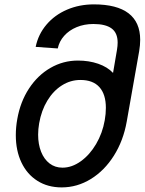

<svg xmlns="http://www.w3.org/2000/svg" viewBox="-20 -818 645 856"><path d="M50.5 -215.5Q50.5 -251 57 -287Q70.5 -364 109.2 -423.2Q148 -482.5 204.8 -515.2Q261.5 -548 327.5 -548Q376.5 -548 417.8 -533.8Q459 -519.5 484 -493L501.5 -595.5Q504.5 -613.5 504.5 -628Q504.5 -671.5 477.5 -691.2Q450.5 -711 396.5 -711Q355.5 -711 321.8 -697Q288 -683 266 -658.2Q244 -633.5 237.5 -602L139 -609Q150.5 -665 187.2 -708.2Q224 -751.5 279 -775Q334 -798.5 398.5 -798.5Q501 -798.5 553 -758.8Q605 -719 605 -640.5Q605 -617 600.5 -590L545 -276Q530 -191 487.8 -124Q445.5 -57 384.8 -19.8Q324 17.5 255 17.5Q193 17.5 146.8 -11.8Q100.5 -41 75.5 -93.8Q50.5 -146.5 50.5 -215.5ZM447 -282Q452 -310.5 452 -337Q452 -397.5 423.2 -429.5Q394.5 -461.5 338.5 -461.5Q294 -461.5 255.8 -437.2Q217.5 -413 191 -369.2Q164.5 -325.5 154.5 -268Q150 -242 150 -217.5Q150 -175 163.2 -141.5Q176.5 -108 201 -89.2Q225.5 -70.5 258.5 -70.5Q300.5 -70.5 340.2 -99Q380 -127.5 408.5 -176Q437 -224.5 447 -282Z"/></svg>

Font: JuliaMono MediumItalic
Style: Regular
Weight: 500
Italic angle: -9°
Monospace: yes
Designer: cormullion
Foundry: corm
Version: Version 0.049; ttfautohint (v1.8.4)